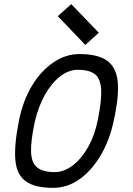

<svg xmlns="http://www.w3.org/2000/svg" viewBox="-20 -893 640 927"><path d="M236 14Q148 14 104 -18Q60 -50 54 -121.5Q48 -193 72 -313Q91 -406 133.5 -477.5Q176 -549 236 -590.5Q296 -632 364 -632Q452 -632 497 -600Q542 -568 548.5 -496.5Q555 -425 528 -305Q508 -213 465 -141Q422 -69 363.5 -27.5Q305 14 236 14ZM244 -62Q289 -62 331.5 -94.5Q374 -127 406 -184Q438 -241 452 -313Q471 -406 468.5 -459Q466 -512 439 -534Q412 -556 356 -556Q311 -556 269.5 -523.5Q228 -491 196.5 -434.5Q165 -378 148 -305Q128 -212 130 -159Q132 -106 160 -84Q188 -62 244 -62ZM392 -676 259 -815 324 -873 457 -735Z"/></svg>

Font: Victor Mono Thin Medium
Style: Italic
Weight: 500
Italic angle: -12°
Monospace: yes
Version: Version 1.561;gftools[0.9.30]